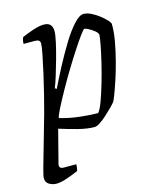

<svg xmlns="http://www.w3.org/2000/svg" viewBox="-116 -578 719 856"><g transform="rotate(-15 243.0 -150.0)"><path d="M39 200Q22 200 6 191Q-10 182 -10 161Q-10 152 0.5 114Q11 76 28.5 16Q46 -44 67 -119Q76 -152 87.5 -198Q99 -244 109.5 -290.5Q120 -337 127 -373Q134 -409 134 -422Q134 -440 111 -440H58Q58 -458 64 -470Q89 -481 117.5 -490.5Q146 -500 167 -500Q206 -500 206 -459Q206 -443 198.5 -409Q191 -375 180 -335.5Q169 -296 158.5 -262.5Q148 -229 141 -213L149 -208Q169 -250 195.5 -300Q222 -350 250 -396Q278 -442 304.5 -471Q331 -500 350 -500Q366 -500 384.5 -491Q403 -482 420 -469Q437 -456 448.5 -443.5Q460 -431 461 -425Q462 -389 454 -345Q446 -301 434.5 -257Q423 -213 410.5 -175.5Q398 -138 388.5 -113.5Q379 -89 376 -86Q370 -78 356 -64Q342 -50 325.5 -35Q309 -20 293.5 -10Q278 0 269 0Q236 0 194.5 -10.5Q153 -21 109 -35L70 116Q64 139 89 139H146Q146 156 142 169Q115 181 86.5 190.5Q58 200 39 200ZM299 -56Q310 -68 322.5 -102Q335 -136 348 -180.5Q361 -225 371.5 -269Q382 -313 388.5 -347.5Q395 -382 395 -394Q391 -404 379 -413Q367 -422 355 -428.5Q343 -435 337 -435Q333 -435 316.5 -412.5Q300 -390 276.5 -354Q253 -318 227.5 -276Q202 -234 179.5 -193.5Q157 -153 141.5 -122.5Q126 -92 124 -80Q171 -66 220.5 -61Q270 -56 299 -56Z"/></g></svg>

Font: Texturina Thin
Style: Italic
Weight: 100
Italic angle: -11°
Designer: Guillermo Torres Carreño
Foundry: Omnibus-Type
Version: Version 1.002; ttfautohint (v1.8.3)